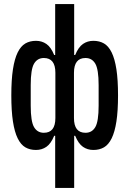

<svg xmlns="http://www.w3.org/2000/svg" viewBox="-20 -730 640 950"><path d="M197 -73Q254 -73 254 -146V-370Q254 -443 197 -443Q165 -443 148.5 -415Q132 -387 132 -309V-207Q132 -129 148.5 -101Q165 -73 197 -73ZM253 -58H248Q232 -19 209.5 -3.5Q187 12 158 12Q128 12 105.5 -1Q83 -14 67.5 -45.5Q52 -77 44 -129Q36 -181 36 -258Q36 -335 44 -387Q52 -439 67.5 -470.5Q83 -502 105.5 -515Q128 -528 158 -528Q187 -528 209.5 -512.5Q232 -497 248 -458H253V-710H347V-458H352Q368 -497 390.5 -512.5Q413 -528 442 -528Q472 -528 494.5 -515Q517 -502 532.5 -470.5Q548 -439 556 -387Q564 -335 564 -258Q564 -181 556 -129Q548 -77 532.5 -45.5Q517 -14 494.5 -1Q472 12 442 12Q413 12 390.5 -3.5Q368 -19 352 -58H347V200H253ZM403 -73Q435 -73 451.5 -101Q468 -129 468 -207V-309Q468 -387 451.5 -415Q435 -443 403 -443Q346 -443 346 -370V-146Q346 -73 403 -73Z"/></svg>

Font: IBM Plex Mono Medium
Style: Regular
Weight: 500
Monospace: yes
Designer: Mike Abbink, Paul van der Laan, Pieter van Rosmalen
Foundry: Bold Monday
Version: Version 2.3